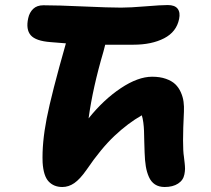

<svg xmlns="http://www.w3.org/2000/svg" viewBox="-20 -706 836 761"><path d="M632.8 35.2Q609.9 35.2 594.2 24.9Q578.6 14.6 570.1 -4.9Q561.5 -24.4 557.9 -47.1Q554.2 -69.8 553.2 -101.1Q552.2 -118.7 551.8 -145.5Q551.3 -172.4 550.8 -187.5Q550.3 -202.6 548.1 -220Q545.9 -237.3 542 -249Q487.3 -217.8 433.8 -167.5Q380.4 -117.2 323.2 -33.2Q296.9 4.4 274.4 19.8Q252 35.2 227.1 35.2Q193.4 35.2 172.9 13.4Q152.3 -8.3 148.9 -62Q146 -138.7 165 -236.3Q184.1 -334 241.2 -534.2Q223.1 -535.2 180.2 -539.1Q121.6 -543.5 101.8 -566.4Q82 -589.4 91.8 -633.8Q96.7 -656.7 111.6 -670.9Q126.5 -685.1 151.9 -685.1Q209 -685.1 310.5 -680.4Q412.1 -675.8 460 -675.8Q496.1 -675.8 557.1 -680.9Q618.2 -686 645 -686Q672.9 -686 684.1 -671.4Q695.3 -656.7 689.9 -630.9Q679.7 -579.6 630.4 -554.2Q581.1 -528.8 508.8 -528.8H397Q390.6 -503.4 390.1 -502Q347.7 -358.4 331.1 -236.8Q390.6 -311 458.7 -356.4Q526.9 -401.9 583 -401.9Q614.3 -401.9 637.7 -393.6Q661.1 -385.3 674.8 -372.1Q688.5 -358.9 696.8 -340.1Q705.1 -321.3 707.5 -302.7Q710 -284.2 709 -263.2Q702.1 -125 709 -85Q709.5 -82 710.4 -72.5Q711.4 -63 711.9 -59.6Q712.4 -56.2 712.9 -48.6Q713.4 -41 713.4 -36.6Q713.4 -32.2 712.6 -26.1Q711.9 -20 710.9 -15.1Q706.5 8.3 685.8 21.7Q665 35.2 632.8 35.2Z"/></svg>

Font: Shantell Sans Bouncy
Style: Bold Italic
Weight: 700
Italic angle: -11.31°
Designer: Stephen Nixon, Anya Danilova, Shantell Martin
Foundry: Arrow Type
Version: Version 1.006;[9816181b4]